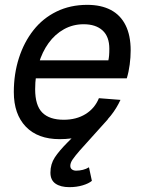

<svg xmlns="http://www.w3.org/2000/svg" viewBox="-20 -562 593 792"><path d="M266 210Q230 210 209 195.5Q188 181 188 150Q188 115 206 87.5Q224 60 260 24L374 -90L425 -70L308 60Q289 82 279.5 96Q270 110 270 122Q270 132 277 137Q284 142 294 142Q308 142 322 138.5Q336 135 347 128L359 184Q346 195 321 202.5Q296 210 266 210ZM226 12Q136 12 86.5 -39.5Q37 -91 37 -182Q37 -257 58 -322.5Q79 -388 118 -437.5Q157 -487 213.5 -514.5Q270 -542 340 -542Q397 -542 437 -521Q477 -500 498 -458Q519 -416 519 -354Q519 -326 515 -295.5Q511 -265 503 -239H112L128 -313H427Q429 -322 430 -333Q431 -344 431 -361Q431 -411 403 -436.5Q375 -462 325 -462Q281 -462 244 -441.5Q207 -421 180.5 -384.5Q154 -348 139.5 -299Q125 -250 125 -194Q125 -127 154.5 -97.5Q184 -68 243 -68Q295 -68 333 -91.5Q371 -115 388 -157L477 -150Q444 -79 384 -33.5Q324 12 226 12Z"/></svg>

Font: Geist
Style: Italic
Weight: 400
Italic angle: -12°
Designer: Basement.studio, Andrés Briganti, Mateo Zaragoza
Foundry: Basement.studio, Vercel, Andrés Briganti, Guido Ferreyra, Mateo Zaragoza
Version: Version 1.500